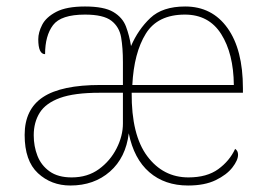

<svg xmlns="http://www.w3.org/2000/svg" viewBox="-20 -562 823 592"><path d="M197 10Q138 10 97 -28Q56 -66 56 -146Q56 -225 112.5 -262.5Q169 -300 290 -300H359V-371Q359 -414 353.5 -446.5Q348 -479 323.5 -498Q299 -517 242 -517Q168 -517 143.5 -484.5Q119 -452 119 -395Q98 -395 98 -441Q98 -462 110 -485.5Q122 -509 153.5 -525.5Q185 -542 242 -542Q301 -542 329.5 -525Q358 -508 368.5 -480Q379 -452 384 -420Q406 -471 443.5 -506.5Q481 -542 551 -542Q634 -542 681.5 -475.5Q729 -409 729 -290V-276H386Q385 -146 434 -80.5Q483 -15 561 -15Q618 -15 653 -40.5Q688 -66 705 -103Q714 -97 714 -85Q714 -68 696.5 -45.5Q679 -23 645 -6.5Q611 10 560 10Q488 10 440.5 -31Q393 -72 377 -151Q368 -76 319 -33Q270 10 197 10ZM701 -300Q700 -397 662 -457Q624 -517 550 -517Q466 -517 429.5 -458Q393 -399 388 -300ZM201 -15Q250 -15 285 -40.5Q320 -66 339.5 -104.5Q359 -143 359 -181V-276H287Q209 -276 165 -260Q121 -244 102.5 -214.5Q84 -185 84 -145Q84 -111 95.5 -81.5Q107 -52 133 -33.5Q159 -15 201 -15Z"/></svg>

Font: Noto Serif Thin
Style: Regular
Weight: 100
Designer: Monotype Design Team
Foundry: Monotype Imaging Inc.
Version: Version 2.015